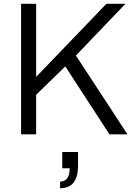

<svg xmlns="http://www.w3.org/2000/svg" viewBox="-20 -706 690 1009"><path d="M90.8 0V-686H169.9V-301.8L539.1 -686H639.2L378.9 -414.1L649.9 0H555.2L323.2 -356.9L169.9 -208V0ZM295.9 283.2V248Q346.2 248 346.2 178.2H307.1V92.8H390.1V165Q390.1 283.2 295.9 283.2Z"/></svg>

Font: Archivo Light
Style: Regular
Weight: 300
Designer: Hector Gatti
Foundry: Omnibus-Type
Version: Version 2.001